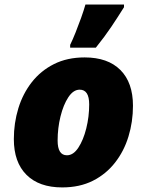

<svg xmlns="http://www.w3.org/2000/svg" viewBox="-20 -816 647 846"><path d="M253.9 9.8Q152.3 9.8 96.7 -45.7Q41 -101.1 41 -203.1Q41 -273.9 60.8 -338.6Q80.6 -403.3 120.1 -453.9Q159.7 -504.4 218 -533.7Q276.4 -563 353 -563Q455.1 -563 510.5 -507.6Q565.9 -452.1 565.9 -350.1Q565.9 -279.3 546.1 -214.6Q526.4 -149.9 486.8 -99.4Q447.3 -48.8 389.2 -19.5Q331.1 9.8 253.9 9.8ZM274.9 -131.8Q303.2 -131.8 325.2 -165.3Q347.2 -198.7 360.1 -250.2Q373 -301.8 373 -356Q373 -420.9 331.1 -420.9Q303.2 -420.9 281.2 -387.7Q259.3 -354.5 246.6 -303Q233.9 -251.5 233.9 -196.8Q233.9 -131.8 274.9 -131.8ZM289.1 -606V-618.2Q300.3 -641.1 313 -672.9Q325.7 -704.6 337.4 -737.3Q349.1 -770 356.4 -795.9H526.4V-784.2Q498.5 -739.7 470.2 -697.5Q441.9 -655.3 402.3 -606Z"/></svg>

Font: Open Sans ExtraBold
Style: Italic
Weight: 800
Italic angle: -12°
Designer: Monotype Design Team
Foundry: Monotype Imaging Inc.
Version: Version 3.000; ttfautohint (v1.8.4)